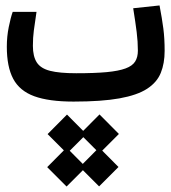

<svg xmlns="http://www.w3.org/2000/svg" viewBox="-20 -368 626 701"><path d="M248.5 2.9Q158.7 2.9 105.2 -16.6Q51.8 -36.1 28.3 -80.1Q4.9 -124 4.9 -197.3Q4.9 -234.9 12 -269.5Q19 -304.2 26.4 -324.7H113.3Q106.9 -281.7 103.5 -256.3Q100.1 -231 100.1 -200.7Q100.1 -162.1 114.3 -140.1Q128.4 -118.2 162.8 -109.4Q197.3 -100.6 258.3 -100.6Q326.2 -100.6 369.9 -104.7Q413.6 -108.9 438.5 -118.2Q463.4 -127.4 473.4 -143.3Q483.4 -159.2 483.4 -183.1Q483.4 -215.8 479 -251Q474.6 -286.1 466.3 -337.9L562.5 -348.1Q571.8 -299.3 576.4 -263.7Q581.1 -228 581.1 -182.1Q581.1 -136.7 567.1 -102.1Q553.2 -67.4 517.1 -43.9Q481 -20.5 416 -8.8Q351.1 2.9 248.5 2.9ZM224.6 192.4 153.8 121.6 224.6 50.3 295.4 121.6ZM223.1 313 152.3 242.2 223.1 170.9 293.9 242.2ZM343.3 191.9 272.5 121.1 343.3 49.8 414.1 121.1ZM341.8 312.5 271 241.7 341.8 170.4 412.6 241.7Z"/></svg>

Font: Cascadia Code
Style: Regular
Weight: 400
Designer: Aaron Bell
Foundry: Saja Typeworks
Version: Version 2404.023